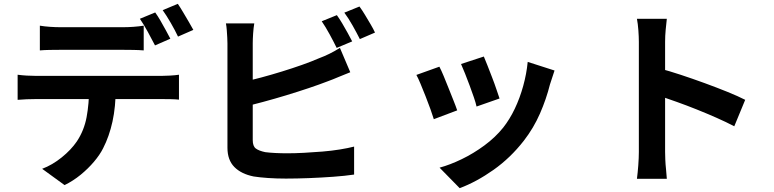

<svg xmlns="http://www.w3.org/2000/svg" viewBox="-20 -889 4040 1002"><path d="M188 -755Q212 -751 241 -749Q270 -747 295 -747Q314 -747 347 -747Q380 -747 420 -747Q460 -747 499.5 -747Q539 -747 572 -747Q605 -747 622 -747Q648 -747 676 -749Q704 -751 730 -755V-626Q704 -628 676 -628.5Q648 -629 622 -629Q605 -629 572 -629Q539 -629 499.5 -629Q460 -629 420.5 -629Q381 -629 347.5 -629Q314 -629 295 -629Q269 -629 240 -628.5Q211 -628 188 -626ZM72 -499Q94 -496 119.5 -494.5Q145 -493 168 -493Q181 -493 220 -493Q259 -493 314.5 -493Q370 -493 433 -493Q496 -493 559.5 -493Q623 -493 678 -493Q733 -493 771.5 -493Q810 -493 823 -493Q839 -493 866.5 -494.5Q894 -496 914 -499V-369Q896 -371 870 -371.5Q844 -372 823 -372Q810 -372 771.5 -372Q733 -372 678 -372Q623 -372 559.5 -372Q496 -372 433 -372Q370 -372 314.5 -372Q259 -372 220 -372Q181 -372 168 -372Q146 -372 119.5 -371Q93 -370 72 -368ZM584 -429Q584 -332 567 -254.5Q550 -177 518 -115Q501 -81 470.5 -45Q440 -9 401 23Q362 55 317 77L200 -8Q253 -28 302 -67.5Q351 -107 381 -151Q419 -208 432 -278Q445 -348 445 -429ZM790 -824Q803 -806 817.5 -781Q832 -756 845.5 -731Q859 -706 869 -687L789 -652Q773 -683 751.5 -722.5Q730 -762 710 -791ZM908 -869Q921 -850 936 -824.5Q951 -799 965.5 -774.5Q980 -750 989 -733L909 -698Q894 -730 871.5 -769Q849 -808 829 -836Z M1738 -810Q1751 -792 1766 -767Q1781 -742 1794.5 -717Q1808 -692 1818 -673L1737 -639Q1722 -670 1700.5 -709.5Q1679 -749 1659 -778ZM1856 -855Q1870 -836 1885 -811Q1900 -786 1914.5 -761.5Q1929 -737 1937 -719L1858 -685Q1842 -717 1820 -756Q1798 -795 1777 -823ZM1307 -767Q1303 -744 1301 -714Q1299 -684 1299 -663Q1299 -648 1299 -610.5Q1299 -573 1299 -522Q1299 -471 1299 -415.5Q1299 -360 1299 -308.5Q1299 -257 1299 -217Q1299 -177 1299 -158Q1299 -126 1315 -114Q1331 -102 1364 -95Q1387 -92 1417 -90.5Q1447 -89 1480 -89Q1519 -89 1566.5 -91.5Q1614 -94 1662.5 -98Q1711 -102 1754 -109Q1797 -116 1828 -124V22Q1781 29 1719 33.5Q1657 38 1592.5 40.5Q1528 43 1472 43Q1423 43 1379.5 40Q1336 37 1304 32Q1239 19 1203 -17.5Q1167 -54 1167 -118Q1167 -147 1167 -193.5Q1167 -240 1167 -296.5Q1167 -353 1167 -410.5Q1167 -468 1167 -519.5Q1167 -571 1167 -609Q1167 -647 1167 -663Q1167 -674 1166 -693Q1165 -712 1163.5 -732Q1162 -752 1159 -767ZM1241 -460Q1289 -470 1343 -484.5Q1397 -499 1452 -516Q1507 -533 1556.5 -550.5Q1606 -568 1645 -585Q1672 -595 1698.5 -608Q1725 -621 1754 -639L1808 -512Q1779 -501 1747.5 -487.5Q1716 -474 1691 -465Q1647 -448 1590.5 -429Q1534 -410 1473 -391.5Q1412 -373 1352.5 -357Q1293 -341 1242 -329Z M2505 -594Q2512 -578 2523.5 -548.5Q2535 -519 2548 -485.5Q2561 -452 2571 -422Q2581 -392 2587 -375L2467 -333Q2463 -352 2453 -381Q2443 -410 2431 -442.5Q2419 -475 2407 -505Q2395 -535 2386 -555ZM2874 -521Q2866 -497 2860.5 -480Q2855 -463 2850 -448Q2831 -372 2798 -296.5Q2765 -221 2714 -155Q2644 -65 2555.5 -2.5Q2467 60 2379 93L2274 -14Q2329 -29 2390 -58.5Q2451 -88 2508 -130Q2565 -172 2606 -223Q2640 -266 2666.5 -321.5Q2693 -377 2710.5 -440.5Q2728 -504 2734 -566ZM2273 -541Q2283 -522 2295.5 -492Q2308 -462 2321 -429Q2334 -396 2346.5 -365Q2359 -334 2366 -313L2244 -267Q2238 -287 2226.5 -319Q2215 -351 2201 -386.5Q2187 -422 2174.5 -452Q2162 -482 2153 -498Z M3314 -96Q3314 -115 3314 -158.5Q3314 -202 3314 -259.5Q3314 -317 3314 -380Q3314 -443 3314 -501.5Q3314 -560 3314 -605Q3314 -650 3314 -671Q3314 -697 3311.5 -731Q3309 -765 3304 -791H3460Q3457 -765 3454 -733.5Q3451 -702 3451 -671Q3451 -643 3451 -595Q3451 -547 3451 -488.5Q3451 -430 3451 -369.5Q3451 -309 3451 -253Q3451 -197 3451 -155.5Q3451 -114 3451 -96Q3451 -82 3452 -56.5Q3453 -31 3456 -4Q3459 23 3460 44H3304Q3308 14 3311 -26Q3314 -66 3314 -96ZM3421 -532Q3471 -519 3533 -498.5Q3595 -478 3658 -455Q3721 -432 3776.5 -409.5Q3832 -387 3869 -368L3812 -230Q3770 -252 3719 -274.5Q3668 -297 3615.5 -318Q3563 -339 3512.5 -357Q3462 -375 3421 -389Z"/></svg>

Font: Farlight84_Sys_V01
Style: Bold
Weight: 700
Designer: Monotype Design Team, Nadine Chahine and Nizar Qandah
Foundry: Monotype Imaging Inc.
Version: Version 2.004;October 31, 2024;FontCreator 14.0.0.2814 64-bi